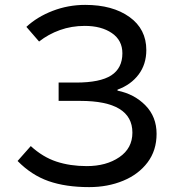

<svg xmlns="http://www.w3.org/2000/svg" viewBox="-20 -753 715 786"><path d="M52 -94 106 -155Q155 -110 211 -91.5Q267 -73 335 -73Q415 -73 468.5 -109.5Q522 -146 522 -210Q522 -340 308 -340H220V-415H291Q390 -415 435.5 -444.5Q481 -474 481 -535Q481 -588 438 -617.5Q395 -647 327 -647Q273 -647 225.5 -630Q178 -613 140 -583L88 -643Q132 -684 195.5 -708.5Q259 -733 329 -733Q441 -733 510 -683.5Q579 -634 579 -548Q579 -490 547.5 -448Q516 -406 461 -386V-382Q530 -368 575.5 -321.5Q621 -275 621 -205Q621 -137 584 -88Q547 -39 484 -13Q421 13 345 13Q249 13 179 -11.5Q109 -36 52 -94Z"/></svg>

Font: Nebula Sans Medium
Style: Regular
Weight: 500
Designer: Paul D. Hunt for Adobe (as Source Sans)
Foundry: Nebula Entertainment & Broadcasting LLC
Version: Version 1.010